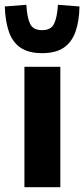

<svg xmlns="http://www.w3.org/2000/svg" viewBox="-38 -782 352 802"><path d="M64 0V-503H214V0ZM138 -560Q81 -560 47.5 -583Q14 -606 -1 -650Q-16 -694 -18 -755L72 -762Q75 -710 87.5 -683Q100 -656 138 -656Q175 -656 188 -683Q201 -710 204 -762L294 -755Q293 -694 277.5 -650Q262 -606 228.5 -583Q195 -560 138 -560Z"/></svg>

Font: Nunito Sans 7pt Condensed ExtraBold
Style: Regular
Weight: 800
Width: 3
Designer: Vernon Adams
Foundry: Vernon Adams
Version: Version 3.101;gftools[0.9.27]